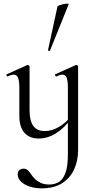

<svg xmlns="http://www.w3.org/2000/svg" viewBox="-20 -751 525 1052"><path d="M142 -387V-148Q142 -89 162.5 -61Q183 -33 225 -33Q264 -33 303 -55.5Q342 -78 371 -117L376 -106Q330 -47 285 -19.5Q240 8 192 8Q142 8 114 -23.5Q86 -55 86 -115V-268Q86 -307 79 -324.5Q72 -342 56 -342Q41 -342 22 -332Q18 -331 16 -337Q14 -343 17 -344L128 -394Q130 -395 131 -395Q134 -395 138 -392.5Q142 -390 142 -387ZM408 -387V70Q408 131 385.5 178.5Q363 226 319 253.5Q275 281 208 281Q172 281 142 271Q112 261 94.5 243.5Q77 226 77 204Q77 188 86.5 180.5Q96 173 109 173Q123 173 132.5 182Q142 191 150.5 204Q159 217 171.5 229.5Q184 242 203 251Q222 260 251 260Q278 260 301 247Q324 234 338 198Q352 162 352 94V-268Q352 -307 345.5 -324.5Q339 -342 322 -342Q308 -342 289 -332Q285 -331 282.5 -337Q280 -343 283 -344L394 -394Q397 -395 398 -395Q401 -395 404.5 -392.5Q408 -390 408 -387ZM254 -474Q253 -471 247.5 -472.5Q242 -474 243 -476L295 -716Q297 -719 306.5 -722.5Q316 -726 328 -728.5Q340 -731 349 -731Q358 -731 356 -727Z"/></svg>

Font: Cormorant Infant Light
Style: Regular
Weight: 400
Version: Version 4.001